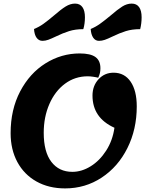

<svg xmlns="http://www.w3.org/2000/svg" viewBox="-20 -1022 807 1067"><path d="M494 -491Q494 -545 527.5 -581.5Q561 -618 611 -618Q672 -618 706 -568Q740 -518 740 -431Q740 -303 688 -199Q636 -95 545 -35Q454 25 342 25Q251 25 182.5 -13.5Q114 -52 76.5 -121.5Q39 -191 39 -282Q39 -413 92 -514Q145 -615 233 -670Q321 -725 423 -725Q483 -725 510.5 -705Q538 -685 538 -643Q538 -628 535.5 -617Q533 -606 526 -590Q515 -593 497.5 -595.5Q480 -598 468 -598Q397 -598 341.5 -557Q286 -516 254.5 -444Q223 -372 223 -284Q223 -178 265.5 -122.5Q308 -67 382 -67Q434 -67 484 -98Q534 -129 570 -185Q606 -241 616 -312Q494 -367 494 -491ZM169 -861Q197 -872 222 -890Q247 -908 280 -936Q319 -970 345 -986Q371 -1002 397 -1002Q424 -1002 438 -982.5Q452 -963 452 -926Q452 -890 443 -860Q399 -860 364 -849Q329 -838 290 -819Q265 -807 248.5 -801Q232 -795 216 -795Q196 -795 183.5 -812Q171 -829 169 -861ZM484 -861Q511 -872 535.5 -889.5Q560 -907 595 -936Q633 -969 659 -985.5Q685 -1002 712 -1002Q739 -1002 753 -982.5Q767 -963 767 -926Q767 -892 759 -860Q714 -860 679 -849Q644 -838 605 -819Q578 -806 562 -800.5Q546 -795 530 -795Q510 -795 498 -812.5Q486 -830 484 -861Z"/></svg>

Font: Lemonada SemiBold
Style: Regular
Weight: 600
Designer: Mohamed Gaber (Arabic) Eduardo Tunni (Latin)
Foundry: Kief Type Foundry
Version: Version 3.006